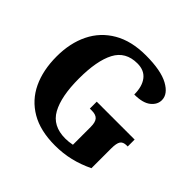

<svg xmlns="http://www.w3.org/2000/svg" viewBox="-179 -907 1100 1100"><g transform="rotate(45 371.0 -357.0)"><path d="M405 10Q286 10 207.5 -36Q129 -82 90 -164.5Q51 -247 51 -358Q51 -466 91.5 -548.5Q132 -631 212 -677.5Q292 -724 409 -724Q531 -724 593 -690Q655 -656 655 -607Q655 -571 622 -544.5Q589 -518 520 -518Q520 -583 491.5 -620Q463 -657 407 -657Q312 -657 271.5 -580Q231 -503 231 -358Q231 -214 273.5 -137Q316 -60 419 -60Q446 -60 475 -66V-210Q475 -249 460.5 -265Q446 -281 413 -281H397V-337H704V-281H696Q667 -281 656 -264.5Q645 -248 645 -206V-46Q587 -18 528.5 -4Q470 10 405 10Z"/></g></svg>

Font: Noto Serif Ethiopic SemiCondensed ExtraBold
Style: Regular
Weight: 800
Width: 4
Designer: Monotype Design Team
Foundry: Monotype Imaging Inc.
Version: Version 2.102; ttfautohint (v1.8.4.7-5d5b)